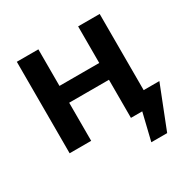

<svg xmlns="http://www.w3.org/2000/svg" viewBox="-187 -829 1178 1196"><g transform="rotate(-30 402.5 -231.5)"><path d="M652 0V-110H798L734 0ZM564 195 638 -110H798L678 195ZM530 0V-658H685V0ZM89 0V-658H244V0ZM134 -274V-395H624V-274Z"/></g></svg>

Font: Ysabeau Office ExtraBold
Style: Regular
Weight: 800
Designer: Christian Thalmann (Catharsis Fonts)
Version: Version 2.001;gftools[0.9.30]; featfreeze: tnum,lnum,ss02